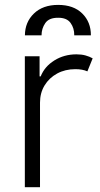

<svg xmlns="http://www.w3.org/2000/svg" viewBox="-20 -780 416 800"><path d="M83.5 0V-545.5H144.9V-461.6H149.5Q165.8 -502.8 206.5 -528.2Q247.2 -553.6 298.7 -553.6Q319.6 -553.6 336.3 -549Q353 -544.4 366.1 -536.9L344.1 -482.6Q323.9 -491.8 294 -491.8Q251.4 -491.8 218.2 -473.7Q185 -455.6 165.8 -424.2Q146.7 -392.8 146.7 -352.3V0ZM83.8 -632.8Q84.2 -687.9 121.4 -723.7Q158.7 -759.6 222.3 -759.6Q286.6 -759.6 322.8 -723.7Q359 -687.9 358.7 -632.8H289.4Q289.8 -662.6 274 -684.5Q258.2 -706.3 222.3 -706Q184.3 -706.3 168.7 -683.8Q153.1 -661.2 153.1 -632.8Z"/></svg>

Font: Inter UI Light
Style: Regular
Weight: 300
Designer: Rasmus Andersson
Foundry: rsms
Version: 3.2;8d6f07862